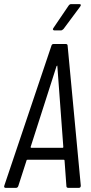

<svg xmlns="http://www.w3.org/2000/svg" viewBox="-26 -914 443 934"><path d="M297 -9 288 -133Q288 -137 284 -137H108Q106 -137 104.5 -136Q103 -135 103 -133L63 -9Q60 0 51 0H2Q-3 0 -5 -3Q-7 -6 -5 -11L224 -691Q226 -700 235 -700H294Q303 -700 303 -691L367 -11Q367 0 357 0H307Q297 0 297 -9ZM126 -195H279Q282 -195 282 -199L253 -592Q253 -595 252 -595Q251 -595 249 -592L123 -199Q123 -195 126 -195ZM234 -778 308 -887Q313 -894 320 -894H360Q366 -894 367 -890.5Q368 -887 364 -882L283 -773Q276 -766 270 -766H239Q234 -766 232 -769.5Q230 -773 234 -778Z"/></svg>

Font: Barlow Condensed
Style: Italic
Weight: 400
Width: 3
Italic angle: -7°
Designer: Jeremy Tribby
Foundry: Tribby Type
Version: Version 1.408